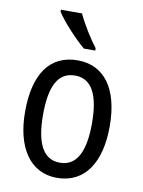

<svg xmlns="http://www.w3.org/2000/svg" viewBox="-87 -826 667 896"><g transform="rotate(10 246.5 -378.0)"><path d="M228 -766H128V-757C153 -716 223 -641 265 -606H319V-617C290 -654 249 -720 228 -766ZM447 -269C447 -450 371 -547 247 -547C114 -547 46 -446 46 -269C46 -98 119 10 245 10C378 10 447 -99 447 -269ZM131 -269C131 -404 166 -475 247 -475C326 -475 363 -404 363 -269C363 -134 326 -62 247 -62C167 -62 131 -135 131 -269Z"/></g></svg>

Font: Noto Sans Khmer Condensed
Style: Regular
Weight: 400
Width: 3
Designer: Danh Hong and the Monotype Design Team
Foundry: Monotype Imaging Inc.
Version: Version 2.004